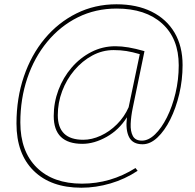

<svg xmlns="http://www.w3.org/2000/svg" viewBox="-20 -758 911 897"><path d="M360 119Q218 119 137.5 40Q57 -39 57 -181Q57 -299 91.5 -400.5Q126 -502 189 -577.5Q252 -653 337.5 -695.5Q423 -738 524 -738Q619 -738 688.5 -703.5Q758 -669 795.5 -605.5Q833 -542 833 -454Q833 -385 817.5 -319Q802 -253 775.5 -200Q749 -147 715.5 -115.5Q682 -84 646 -84Q600 -84 583 -117.5Q566 -151 573 -210Q536 -151 478 -118.5Q420 -86 365 -86Q231 -86 231 -216Q231 -279 253 -337.5Q275 -396 314.5 -442Q354 -488 406.5 -515Q459 -542 519 -542Q548 -542 580.5 -536.5Q613 -531 655 -519L600 -253Q592 -214 590.5 -179.5Q589 -145 600.5 -123Q612 -101 643 -101Q674 -101 704.5 -130.5Q735 -160 760 -210Q785 -260 800 -323Q815 -386 815 -453Q815 -578 737.5 -648Q660 -718 525 -718Q426 -718 343.5 -677Q261 -636 200.5 -562.5Q140 -489 107.5 -392.5Q75 -296 75 -186Q75 -51 151.5 24.5Q228 100 363 100Q497 100 613 27L623 40Q564 79 496 99Q428 119 360 119ZM369 -105Q409 -105 450.5 -124Q492 -143 526.5 -177.5Q561 -212 581 -257L633 -505Q599 -515 571 -519.5Q543 -524 511 -524Q458 -524 411 -498.5Q364 -473 327.5 -430Q291 -387 270.5 -332.5Q250 -278 250 -220Q250 -105 369 -105Z"/></svg>

Font: Georama Extended Thin
Style: Italic
Weight: 100
Width: 7
Italic angle: -9°
Designer: Jean-Baptiste Levee
Foundry: Production Type
Version: Version 1.000